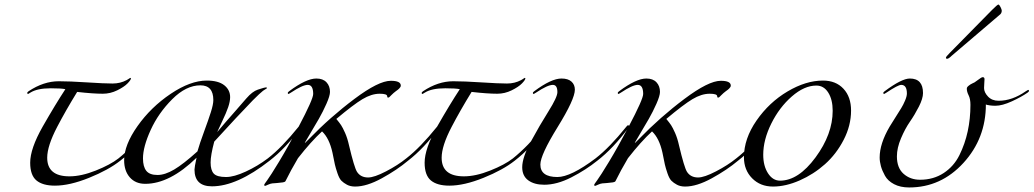

<svg xmlns="http://www.w3.org/2000/svg" viewBox="-20 -806 4554 846"><path d="M510 -98Q458 -57 372.5 -22.5Q287 12 222 12Q168 12 140.5 -11Q113 -34 113 -89Q113 -151 168 -248Q224 -346 268 -413Q251 -417 204 -417Q144 -417 114 -398Q105 -392 104 -392Q100 -392 100 -396Q100 -400 106 -404Q172 -448 239 -448Q287 -448 363 -443Q439 -438 476 -438Q510 -438 538 -453Q542 -455 545.5 -457.5Q549 -460 551.5 -461.5Q554 -463 555 -463L557 -461Q557 -454 542 -438.5Q527 -423 496.5 -408Q466 -393 433 -393Q390 -393 320 -401Q269 -318 232 -247Q188 -163 188 -111Q188 -29 286 -29Q338 -29 402 -54.5Q466 -80 502 -108Q568 -161 638 -248Q642 -254 646 -254Q650 -254 650 -250Q650 -248 648 -244Q580 -152 510 -98Z M850 -139Q860 -174 879 -225.5Q898 -277 909 -311.5Q920 -346 920 -365Q920 -430 863 -430Q800 -430 739 -369Q678 -308 644 -233.5Q610 -159 610 -108Q610 -72 624.5 -53.5Q639 -35 674 -35Q707 -35 747.5 -59Q788 -83 850 -139ZM1168 -98Q1024 15 914 15Q837 15 837 -59Q837 -69 846 -111Q728 4 620 4Q577 4 552 -24.5Q527 -53 527 -100Q527 -167 586 -250.5Q645 -334 732 -392.5Q819 -451 891 -451Q942 -451 968 -430.5Q994 -410 994 -378Q994 -359 985.5 -334Q977 -309 959 -271.5Q941 -234 937 -224Q972 -266 1015.5 -315Q1059 -364 1066 -373Q1092 -403 1116 -411Q1145 -421 1154 -421L1156 -419Q1156 -417 1155 -416Q1154 -415 1149 -412.5Q1144 -410 1139 -406Q1126 -396 1094 -364Q1029 -297 924 -182Q908 -122 908 -90Q908 -56 922 -41Q936 -26 976 -26Q1011 -26 1063 -50Q1115 -74 1160 -108Q1222 -156 1296 -248Q1300 -254 1304 -254Q1308 -254 1308 -250Q1308 -248 1306 -244Q1238 -152 1168 -98Z M1434 -401Q1434 -384 1418.5 -349Q1403 -314 1385 -282.5Q1367 -251 1346.5 -217Q1326 -183 1323 -177H1325L1342 -194Q1435 -290 1541.5 -370Q1648 -450 1702 -450Q1746 -450 1746 -429Q1746 -426 1744.5 -423Q1743 -420 1739.5 -416.5Q1736 -413 1733.5 -411Q1731 -409 1724 -404Q1717 -399 1714 -396Q1709 -392 1704 -386.5Q1699 -381 1696 -378.5Q1693 -376 1690 -376Q1686 -376 1686 -382Q1686 -393 1653 -393Q1617 -393 1577 -369Q1537 -345 1462 -282Q1476 -265 1483 -254.5Q1490 -244 1500.5 -220.5Q1511 -197 1518 -165Q1541 -68 1553 -49Q1569 -24 1602 -24Q1629 -24 1681 -51Q1733 -78 1770 -108Q1832 -156 1906 -248Q1910 -254 1914 -254Q1918 -254 1918 -250Q1918 -248 1916 -244Q1848 -152 1778 -98Q1729 -57 1662.5 -20.5Q1596 16 1545 16Q1524 16 1509 8Q1494 0 1484.5 -9.5Q1475 -19 1467 -42.5Q1459 -66 1455.5 -81.5Q1452 -97 1445 -133Q1431 -197 1399 -227Q1351 -183 1293 -109Q1261 -55 1238 -8Q1236 -4 1227 -2.5Q1218 -1 1200 0.5Q1182 2 1180 2Q1171 3 1160.5 8Q1150 13 1148 13Q1144 13 1144 9Q1144 6 1157.5 -12Q1171 -30 1209.5 -93.5Q1248 -157 1296 -248Q1360 -369 1360 -392Q1360 -432 1336 -432Q1313 -432 1262 -398Q1253 -392 1252 -392Q1248 -392 1248 -396Q1248 -400 1254 -404Q1329 -460 1374 -460Q1403 -460 1418.5 -443.5Q1434 -427 1434 -401Z M2248 -98Q2196 -57 2110.5 -22.5Q2025 12 1960 12Q1906 12 1878.5 -11Q1851 -34 1851 -89Q1851 -151 1906 -248Q1962 -346 2006 -413Q1989 -417 1942 -417Q1882 -417 1852 -398Q1843 -392 1842 -392Q1838 -392 1838 -396Q1838 -400 1844 -404Q1910 -448 1977 -448Q2025 -448 2101 -443Q2177 -438 2214 -438Q2248 -438 2276 -453Q2280 -455 2283.5 -457.5Q2287 -460 2289.5 -461.5Q2292 -463 2293 -463L2295 -461Q2295 -454 2280 -438.5Q2265 -423 2234.5 -408Q2204 -393 2171 -393Q2128 -393 2058 -401Q2007 -318 1970 -247Q1926 -163 1926 -111Q1926 -29 2024 -29Q2076 -29 2140 -54.5Q2204 -80 2240 -108Q2306 -161 2376 -248Q2380 -254 2384 -254Q2388 -254 2388 -250Q2388 -248 2386 -244Q2318 -152 2248 -98Z M2513 -411Q2513 -369 2437 -246Q2361 -123 2361 -81Q2361 -26 2436 -26Q2495 -26 2604 -108Q2666 -156 2740 -248Q2744 -254 2748 -254Q2752 -254 2752 -250Q2752 -248 2750 -244Q2682 -152 2612 -98Q2561 -57 2497.5 -24.5Q2434 8 2378 8Q2334 8 2307.5 -11.5Q2281 -31 2281 -69Q2281 -112 2319.5 -183Q2358 -254 2397 -316Q2436 -378 2436 -400Q2436 -432 2416 -432Q2393 -432 2342 -398Q2333 -392 2332 -392Q2328 -392 2328 -396Q2328 -400 2334 -404Q2409 -460 2454 -460Q2483 -460 2498 -446.5Q2513 -433 2513 -411Z M2888 -401Q2888 -384 2872.5 -349Q2857 -314 2839 -282.5Q2821 -251 2800.5 -217Q2780 -183 2777 -177H2779L2796 -194Q2889 -290 2995.5 -370Q3102 -450 3156 -450Q3200 -450 3200 -429Q3200 -426 3198.5 -423Q3197 -420 3193.5 -416.5Q3190 -413 3187.5 -411Q3185 -409 3178 -404Q3171 -399 3168 -396Q3163 -392 3158 -386.5Q3153 -381 3150 -378.5Q3147 -376 3144 -376Q3140 -376 3140 -382Q3140 -393 3107 -393Q3071 -393 3031 -369Q2991 -345 2916 -282Q2930 -265 2937 -254.5Q2944 -244 2954.5 -220.5Q2965 -197 2972 -165Q2995 -68 3007 -49Q3023 -24 3056 -24Q3083 -24 3135 -51Q3187 -78 3224 -108Q3286 -156 3360 -248Q3364 -254 3368 -254Q3372 -254 3372 -250Q3372 -248 3370 -244Q3302 -152 3232 -98Q3183 -57 3116.5 -20.5Q3050 16 2999 16Q2978 16 2963 8Q2948 0 2938.5 -9.5Q2929 -19 2921 -42.5Q2913 -66 2909.5 -81.5Q2906 -97 2899 -133Q2885 -197 2853 -227Q2805 -183 2747 -109Q2715 -55 2692 -8Q2690 -4 2681 -2.5Q2672 -1 2654 0.5Q2636 2 2634 2Q2625 3 2614.5 8Q2604 13 2602 13Q2598 13 2598 9Q2598 6 2611.5 -12Q2625 -30 2663.5 -93.5Q2702 -157 2750 -248Q2814 -369 2814 -392Q2814 -432 2790 -432Q2767 -432 2716 -398Q2707 -392 2706 -392Q2702 -392 2702 -396Q2702 -400 2708 -404Q2783 -460 2828 -460Q2857 -460 2872.5 -443.5Q2888 -427 2888 -401Z M3606 -451Q3663 -451 3696.5 -415Q3730 -379 3730 -319Q3730 -253 3697.5 -190Q3665 -127 3615 -82.5Q3565 -38 3503.5 -11Q3442 16 3386 16Q3330 16 3294 -20.5Q3258 -57 3258 -113Q3258 -195 3313.5 -275Q3369 -355 3450 -403Q3531 -451 3606 -451ZM3577 -429Q3524 -429 3469 -381Q3414 -333 3378.5 -261.5Q3343 -190 3343 -124Q3343 -75 3364 -42.5Q3385 -10 3417 -10Q3498 -10 3573.5 -112.5Q3649 -215 3649 -318Q3649 -367 3629.5 -398Q3610 -429 3577 -429Z M4165 -573 4351 -762Q4375 -786 4379 -786Q4383 -786 4388.5 -775Q4394 -764 4394 -759Q4394 -747 4384 -740L4173 -560Q4160 -547 4153 -547Q4148 -547 4148 -552Q4148 -556 4165 -573ZM3989 -460Q4047 -460 4047 -396Q4047 -372 4029 -336.5Q4011 -301 3989.5 -270Q3968 -239 3950 -196.5Q3932 -154 3932 -117Q3932 -66 3961.5 -40Q3991 -14 4034 -14Q4093 -14 4138 -43.5Q4183 -73 4207.5 -122.5Q4232 -172 4244 -227.5Q4256 -283 4256 -344Q4256 -370 4248 -386Q4240 -402 4240 -415Q4240 -419 4242 -422Q4244 -425 4248.5 -428.5Q4253 -432 4256 -434Q4259 -436 4265.5 -439Q4272 -442 4274 -443Q4280 -447 4288 -453Q4296 -459 4301.5 -462.5Q4307 -466 4310 -466Q4318 -466 4318 -457Q4318 -450 4317 -439.5Q4316 -429 4316 -418Q4316 -399 4333.5 -380.5Q4351 -362 4380 -362Q4440 -362 4500 -404Q4509 -410 4510 -410Q4514 -410 4514 -406Q4514 -402 4508 -398Q4481 -379 4438.5 -359.5Q4396 -340 4366 -340Q4353 -340 4342.5 -341.5Q4332 -343 4328 -344L4324 -346Q4324 -196 4225 -88Q4126 20 3986 20Q3947 20 3919.5 5.5Q3892 -9 3879.5 -31.5Q3867 -54 3861.5 -74Q3856 -94 3856 -112Q3856 -173 3900 -248Q3908 -261 3925 -288Q3942 -315 3951 -329.5Q3960 -344 3968 -363Q3976 -382 3976 -394Q3976 -432 3951 -432Q3937 -432 3886 -398Q3877 -392 3876 -392Q3872 -392 3872 -396Q3872 -400 3878 -404Q3953 -460 3989 -460Z"/></svg>

Font: Miama Nueva
Style: Medium
Weight: 400
Italic angle: -28°
Version: Version 1.0